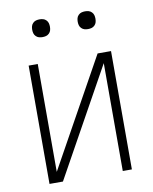

<svg xmlns="http://www.w3.org/2000/svg" viewBox="-81 -770 662 831"><g transform="rotate(-10 250.0 -354.5)"><path d="M69 0V-520H109V-46L372 -520H431V0H391V-474L128 0ZM350 -631Q342 -631 334.5 -633Q327 -635 321 -641Q315 -647 313 -654.5Q311 -662 311 -670Q311 -678 313 -685.5Q315 -693 321 -699Q327 -705 334.5 -707Q342 -709 350 -709Q358 -709 365.5 -707Q373 -705 379 -699Q385 -693 387 -685.5Q389 -678 389 -670Q389 -662 387 -654.5Q385 -647 379 -641Q373 -635 365.5 -633Q358 -631 350 -631ZM150 -631Q142 -631 134.5 -633Q127 -635 121 -641Q115 -647 113 -654.5Q111 -662 111 -670Q111 -678 113 -685.5Q115 -693 121 -699Q127 -705 134.5 -707Q142 -709 150 -709Q158 -709 165.5 -707Q173 -705 179 -699Q185 -693 187 -685.5Q189 -678 189 -670Q189 -662 187 -654.5Q185 -647 179 -641Q173 -635 165.5 -633Q158 -631 150 -631Z"/></g></svg>

Font: Iosevka Extralight
Style: Regular
Weight: 200
Monospace: yes
Designer: Belleve Invis
Foundry: Belleve Invis
Version: Version 32.0.1; ttfautohint (v1.8.4)